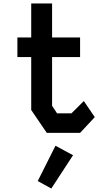

<svg xmlns="http://www.w3.org/2000/svg" viewBox="-20 -764 640 1104"><path d="M159.5 -744H279.5V-548.5H440.5V-436H279.5V-155.5L308 -112.5H391L462 -183L525 -90.5L440.5 0H249L159.5 -131.5V-436H80V-548.5H159.5ZM197 277 275 320 400 128.5 299 74Z"/></svg>

Font: Kode Mono
Style: Regular
Weight: 400
Monospace: yes
Designer: Isa Ozler
Foundry: Kadena LLC
Version: Version 1.000;gftools[0.9.28]